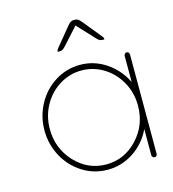

<svg xmlns="http://www.w3.org/2000/svg" viewBox="-104 -780 783 867"><g transform="rotate(-15 287.0 -346.5)"><path d="M513.2 -490.2Q518.1 -490.2 521.5 -486.1Q524.9 -481.9 524.9 -477.1V-13.2Q524.9 -7.3 521.7 -3.7Q518.6 0 513.2 0Q507.3 0 503.7 -3.7Q500 -7.3 500 -13.2V-134.8Q471.2 -73.7 415.8 -36.9Q360.4 0 293.9 0Q231 0 177.7 -33.2Q124.5 -66.4 93.8 -122.8Q63 -179.2 63 -245.1Q63 -311 93.8 -367.4Q124.5 -423.8 177.7 -457Q231 -490.2 293.9 -490.2Q359.9 -490.2 415.3 -452.9Q470.7 -415.5 500 -355V-477.1Q500 -481.9 503.9 -486.1Q507.8 -490.2 513.2 -490.2ZM500 -245.1Q500 -304.7 472.2 -355Q444.3 -405.3 397 -434.6Q349.6 -463.9 293.9 -463.9Q238.3 -463.9 190.9 -434.6Q143.6 -405.3 115.7 -355Q87.9 -304.7 87.9 -245.1Q87.9 -153.8 148.4 -89.4Q209 -24.9 293.9 -24.9Q378.9 -24.9 439.5 -89.4Q500 -153.8 500 -245.1ZM320.8 -667 252 -590.8Q251.5 -590.3 248.5 -587.2Q245.6 -584 243.7 -582.3Q241.7 -580.6 238.8 -578.1Q235.8 -575.7 232.9 -574.5Q230 -573.2 227.1 -573.2Q224.6 -573.2 220.2 -572.8Q215.8 -572.3 214.4 -572.5Q212.9 -572.8 212.9 -575.2Q212.9 -581.1 217.8 -586.9L290 -674.8Q304.2 -692.9 317.9 -692.9H326.2Q339.8 -692.9 354 -674.8L425.8 -586.9Q431.2 -580.1 431.2 -575.2Q431.2 -573.7 430.7 -573Q430.2 -572.3 429 -572.3Q427.7 -572.3 426.5 -572.5Q425.3 -572.8 422.9 -573Q420.4 -573.2 418 -573.2Q414.6 -573.2 411.4 -574.5Q408.2 -575.7 405 -578.1Q401.9 -580.6 399.9 -582.5Q397.9 -584.5 395 -587.6Q392.1 -590.8 391.1 -591.8Z"/></g></svg>

Font: Quicksand
Style: Light
Weight: 300
Designer: Andrew Paglinawan
Foundry: Andrew Paglinawan
Version: 1.002